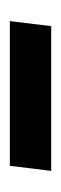

<svg xmlns="http://www.w3.org/2000/svg" viewBox="113 -466 124 390"><g transform="rotate(-90 175.0 -271.0)"><path d="M22.9 -229 33.2 -313H327.1L316.9 -229Z"/></g></svg>

Font: Muli
Style: Semi-BoldItalic
Weight: 600
Italic angle: -7°
Designer: Vernon Adams
Foundry: newtypography
Version: Version 2.0; ttfautohint (v1.00rc1.2-2d82) -l 8 -r 50 -G 200